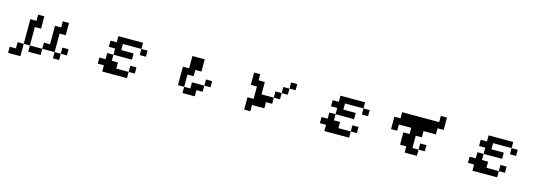

<svg xmlns="http://www.w3.org/2000/svg" viewBox="8 -1445 6983 2505"><g transform="rotate(15 3500.0 -192.5)"><path d="M83 57.6H167V-26.4H250V-359.4H333V-442.4H417V-276.4H333V-26.4H500V-109.4H583V-359.4H667V-442.4H750V-276.4H667V-26.4H750V-109.4H833V-26.4H750V57.6H667V-26.4H500V57.6H333V-26.4H250V140.6H83Z M1333 -276.4V-359.4H1417V-442.4H1750V-359.4H1500V-276.4H1667V-192.4H1417V-276.4ZM1250 -26.4V-109.4H1333V-192.4H1417V-109.4H1500V-26.4H1667V57.6H1333V-26.4ZM1750 -359.4H1833V-276.4H1750ZM1667 -26.4V-109.4H1750V-26.4Z M2333 -26.4V-276.4H2417V-442.4H2583V-276.4H2500V-192.4H2417V-26.4H2500V-109.4H2667V-192.4H2750V-109.4H2667V-26.4H2583V57.6H2417V-26.4Z M3250 57.6V-109.4H3333V-276.4H3250V-442.4H3333V-359.4H3417V-192.4H3583V-276.4H3667V-359.4H3750V-442.4H3833V-359.4H3750V-276.4H3667V-192.4H3583V-109.4H3500V-26.4H3333V57.6Z M4333 -276.4V-359.4H4417V-442.4H4750V-359.4H4500V-276.4H4667V-192.4H4417V-276.4ZM4250 -26.4V-109.4H4333V-192.4H4417V-109.4H4500V-26.4H4667V57.6H4333V-26.4ZM4750 -359.4H4833V-276.4H4750ZM4667 -26.4V-109.4H4750V-26.4Z M5167 -192.4V-359.4H5250V-442.4H5750V-526.4H5833V-359.4H5750V-276.4H5583V-192.4H5500V-26.4H5583V-109.4H5667V-26.4H5583V57.6H5417V-26.4H5333V-192.4H5417V-276.4H5250V-192.4Z M6333 -276.4V-359.4H6417V-442.4H6750V-359.4H6500V-276.4H6667V-192.4H6417V-276.4ZM6250 -26.4V-109.4H6333V-192.4H6417V-109.4H6500V-26.4H6667V57.6H6333V-26.4ZM6750 -359.4H6833V-276.4H6750ZM6667 -26.4V-109.4H6750V-26.4Z"/></g></svg>

Font: KH Dot Dougenzaka 12
Style: Regular
Weight: 400
Designer: Original version for X68000 by Keitarou Hiraki (http://hp.vector.co.jp/authors/VA000874/) / TrueType conversion by Homem
Version: Version 1.00.20150527